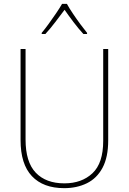

<svg xmlns="http://www.w3.org/2000/svg" viewBox="-20 -1035 669 999"><path d="M543 -305Q543 -217 513.5 -162Q484 -107 432 -81.5Q380 -56 314 -56Q205 -56 146 -118.5Q87 -181 87 -306V-780H113V-309Q113 -192 166 -136.5Q219 -81 315 -81Q405 -81 461 -133.5Q517 -186 517 -302V-780H543ZM328 -1015Q340 -993 359.5 -964Q379 -935 399 -908Q419 -881 433 -864V-858H414Q389 -885 362.5 -920Q336 -955 316 -984Q295 -956 268 -920.5Q241 -885 216 -858H197V-864Q213 -883 233 -910.5Q253 -938 272 -966Q291 -994 303 -1015Z"/></svg>

Font: Noto Sans Malayalam UI SemiCondensed Thin
Style: Regular
Weight: 100
Width: 4
Designer: Jelle Bosma - Monotype Design Team
Foundry: Monotype Imaging Inc.
Version: Version 2.104; ttfautohint (v1.8.4.7-5d5b)